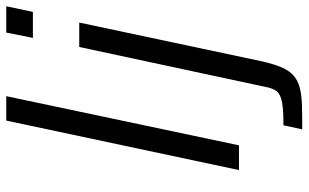

<svg xmlns="http://www.w3.org/2000/svg" viewBox="-206 -577 985 613"><g transform="rotate(-90 286.5 -270.5)"><path d="M50 0 208 -743H286L129 0ZM472 -658 489 -743H573L555 -658ZM180 202 193 142Q242 142 266.5 137.5Q291 133 301 121Q311 109 315 87L443 -510H521L397 74Q388 113 377.5 137Q367 161 351.5 174.5Q336 188 313 194Q290 200 257.5 201Q225 202 180 202Z"/></g></svg>

Font: Saira Expanded
Style: Italic
Weight: 400
Width: 7
Italic angle: -12°
Designer: Hector Gatti with collaboration of the Omnibus-Type team
Foundry: Omnibus-Type
Version: Version 1.101